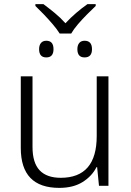

<svg xmlns="http://www.w3.org/2000/svg" viewBox="-20 -903 636 933"><path d="M270 -740Q257 -761 236 -785.5Q215 -810 192.5 -833.5Q170 -857 152 -874V-883H191Q219 -862 246.5 -839.5Q274 -817 298 -790Q323 -817 350.5 -840.5Q378 -864 405 -883H445V-874Q427 -857 403.5 -833.5Q380 -810 359 -785.5Q338 -761 326 -740ZM205 -624Q170 -624 170 -664Q170 -683 179 -694Q188 -705 205 -705Q240 -705 240 -664Q240 -624 205 -624ZM391 -624Q356 -624 356 -664Q356 -683 365 -694Q374 -705 391 -705Q427 -705 427 -664Q427 -624 391 -624ZM507 -532V0H461L452 -91H449Q427 -47 381.5 -18.5Q336 10 268 10Q81 10 81 -184V-532H138V-189Q138 -112 172.5 -75.5Q207 -39 275 -39Q450 -39 450 -242V-532Z"/></svg>

Font: RS Noto Sans Light
Style: Regular
Weight: 300
Designer: Monotype Design Team
Foundry: Monotype Imaging Inc.
Version: Version 3.10